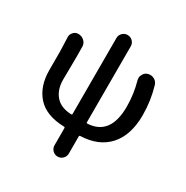

<svg xmlns="http://www.w3.org/2000/svg" viewBox="-199 -866 1196 1234"><g transform="rotate(30 398.5 -249.0)"><path d="M595.7 -480.5Q593.8 -488.3 593.8 -496.1Q593.8 -509.8 601.6 -522.5Q612.3 -543 634.8 -548.8Q642.6 -550.8 650.4 -550.8Q666 -550.8 680.7 -543Q702.1 -530.3 708 -506.8Q737.3 -406.2 737.3 -301.8Q737.3 -154.3 664.1 -72.3Q590.8 9.8 456.1 14.6Q449.2 14.6 449.2 22.5V148.4Q449.2 170.9 433.6 186.5Q418 202.1 396 202.1Q374 202.1 358.4 186.5Q342.8 170.9 342.8 148.4V22.5Q342.8 14.6 335.9 14.6Q201.2 10.7 136.7 -61.5Q72.3 -133.8 72.3 -252.9V-392.6L68.4 -497.1Q68.4 -516.6 82 -531.2Q96.7 -547.9 118.2 -547.9Q142.6 -547.9 160.6 -532.2Q178.7 -516.6 180.7 -493.2Q181.6 -464.8 181.6 -417Q181.6 -387.7 180.7 -324.7Q179.7 -261.7 179.7 -245.1Q179.7 -170.9 218.8 -125.5Q257.8 -80.1 335.9 -77.1Q342.8 -77.1 342.8 -84V-647.5Q342.8 -668.9 358.4 -684.6Q374 -700.2 396 -700.2Q418 -700.2 433.6 -684.6Q449.2 -668.9 449.2 -647.5V-84Q449.2 -77.1 456.1 -77.1Q621.1 -85.9 621.1 -297.9Q621.1 -390.6 595.7 -480.5Z"/></g></svg>

Font: Gen Jyuu Gothic P Medium
Style: Regular
Weight: 500
Designer: [Source Han Sans]
Ryoko NISHIZUKA  (kana & ideographs); Paul D. Hunt (Latin, Greek & Cyrillic); Wenlong ZHANG  (bopomofo
Version: Version 1.002.20150607